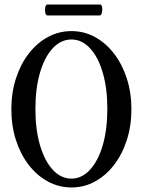

<svg xmlns="http://www.w3.org/2000/svg" viewBox="-20 -813 631 846"><path d="M295 13Q239 13 190.5 -13.5Q142 -40 106 -87Q70 -134 50 -196.5Q30 -259 30 -332Q30 -404 50 -466.5Q70 -529 106 -576Q142 -623 190.5 -649.5Q239 -676 295 -676Q351 -676 399 -649.5Q447 -623 483 -576Q519 -529 539 -466.5Q559 -404 559 -332Q559 -259 539 -196.5Q519 -134 483 -87Q447 -40 399 -13.5Q351 13 295 13ZM295 -26Q341 -26 377 -65.5Q413 -105 433 -174Q453 -243 453 -333Q453 -423 433 -492Q413 -561 377 -600Q341 -639 295 -639Q248 -639 212 -600Q176 -561 156 -492Q136 -423 136 -333Q136 -243 156 -174Q176 -105 212 -65.5Q248 -26 295 -26ZM189 -745Q182 -745 179.5 -757Q177 -769 179.5 -781Q182 -793 189 -793H421Q428 -793 430 -781Q432 -769 429 -757Q426 -745 419 -745Z"/></svg>

Font: Junicode Two Beta Condensed Medium
Style: Regular
Weight: 500
Width: 3
Designer: Peter S. Baker
Foundry: Briery Creek Software
Version: Version 1.053; ttfautohint (v1.8.4)